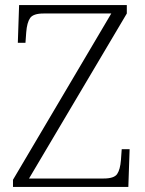

<svg xmlns="http://www.w3.org/2000/svg" viewBox="-20 -734 569 754"><path d="M31 0V-28L417 -681H151Q111 -681 98.5 -663.5Q86 -646 83 -607L80 -566H50L55 -714H478V-681L94 -33H387Q428 -33 440 -50.5Q452 -68 455 -106L458 -148H489L484 0Z"/></svg>

Font: Noto Serif Tibetan ExtraLight
Style: Regular
Weight: 200
Designer: Monotype Design Team
Foundry: Monotype Imaging Inc.
Version: Version 2.103; ttfautohint (v1.8.4.7-5d5b)